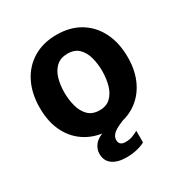

<svg xmlns="http://www.w3.org/2000/svg" viewBox="-163 -652 901 945"><g transform="rotate(-30 288.0 -179.0)"><path d="M288 10Q212 10 155.8 -22.5Q99.5 -55 68.8 -114.5Q38 -174 38 -255.5Q38 -337 68.5 -398Q99 -459 155.5 -493Q212 -527 288.5 -527Q365 -527 420.8 -493.5Q476.5 -460 507.2 -399.2Q538 -338.5 538 -255.5Q538 -177.5 508.2 -117.8Q478.5 -58 422.8 -24Q367 10 288 10ZM288.5 -98.5Q327 -98.5 350.5 -121Q374 -143.5 384.5 -180.2Q395 -217 395 -260.5Q395 -301.5 385.2 -337.8Q375.5 -374 352.2 -396.8Q329 -419.5 288.5 -419.5Q250 -419.5 226 -398Q202 -376.5 191.2 -340.5Q180.5 -304.5 180.5 -260.5Q180.5 -220 190.5 -182.8Q200.5 -145.5 224 -122Q247.5 -98.5 288.5 -98.5ZM179 86.5Q179 59.5 197.8 36Q216.5 12.5 275 -7L377 -4.5Q324 15 304.2 31.5Q284.5 48 284.5 68.5Q284.5 100.5 320.5 100.5Q343 100.5 360.8 93.8Q378.5 87 393 78.5V144.5Q379 153.5 350.2 161Q321.5 168.5 287.5 168.5Q236.5 168.5 207.8 147.5Q179 126.5 179 86.5Z"/></g></svg>

Font: Public Sans
Style: Bold
Weight: 700
Designer: The Public Sans project authors (U.S. Web Design System). Libre Franklin designed by Pablo Impallari and Rodrigo Fuenzal
Version: Version 1.008; ttfautohint (v1.8.1) -l 8 -r 50 -G 200 -x 14 